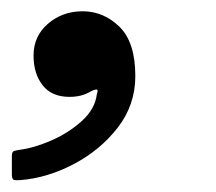

<svg xmlns="http://www.w3.org/2000/svg" viewBox="-36 -156 374 332"><path d="M22 -60Q22 -93.5 47 -115Q72 -136.5 107 -136.5Q143 -136.5 170.5 -109.8Q198 -83 198 -24.5Q198 25.5 167.5 64.8Q137 104 91 128Q45 152 -1.5 155.5Q-9.5 156 -12.5 154.8Q-15.5 153.5 -15.5 145V114Q-15.5 106.5 -12 105.2Q-8.5 104 -2 103Q22.5 100 52.5 87Q82.5 74 105.5 53.2Q128.5 32.5 131.5 6.5Q134.5 -1.5 130.5 -1.2Q126.5 -1 120 2.5Q105.5 11.5 84 11.5Q53.5 11.5 37.8 -8.5Q22 -28.5 22 -60Z"/></svg>

Font: Besley* Narrow Semi
Style: Italic
Weight: 600
Width: 4
Italic angle: -13°
Designer: Owen Earl
Foundry: indestructible type*
Version: Version 3.000; ttfautohint (v1.8.3)